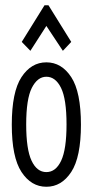

<svg xmlns="http://www.w3.org/2000/svg" viewBox="-20 -705 353 733"><path d="M157 8Q99 8 62 -48.5Q25 -105 25 -229Q25 -354 62 -410.5Q99 -467 157 -467Q215 -467 252 -410.5Q289 -354 289 -229Q289 -105 252 -48.5Q215 8 157 8ZM157 -48Q193 -48 213.5 -91.5Q234 -135 234 -230Q234 -327 213 -369.5Q192 -412 157 -412Q123 -412 101.5 -369.5Q80 -327 80 -230Q80 -135 100.5 -91.5Q121 -48 157 -48ZM96 -511 63 -545 150 -685H165L252 -545L220 -511L157 -606Z"/></svg>

Font: Inconsolata ExtraCondensed Thin
Style: Regular
Weight: 100
Width: 2
Monospace: yes
Designer: Raph Levien, Cyreal, Brenton Simpson
Foundry: Raph Levien, Cyreal, Google
Version: Version 3.100; ttfautohint (v1.8.4.7-5d5b)